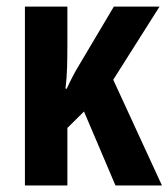

<svg xmlns="http://www.w3.org/2000/svg" viewBox="-20 -567 515 587"><path d="M467.8 -546.9 326.2 -323.2 475.1 0H333L236.8 -226.1L186 -175.8V0H56.2V-546.9H186V-429.2Q186 -393.6 185.1 -360.6Q184.1 -327.6 180.2 -295.9H184.1Q192.9 -315.4 202.4 -333.5Q211.9 -351.6 220.2 -365.2L328.1 -546.9Z"/></svg>

Font: Open Sans Condensed
Style: Regular
Weight: 400
Width: 3
Designer: Monotype Design Team
Foundry: Monotype Imaging Inc.
Version: Version 3.000